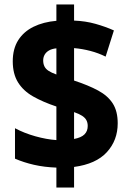

<svg xmlns="http://www.w3.org/2000/svg" viewBox="-20 -780 581 858"><path d="M232 -31Q178 -33 132 -43.5Q86 -54 47 -71V-207Q88 -185 138 -171Q188 -157 232 -154V-304Q172 -324 128 -349Q84 -374 60.5 -412Q37 -450 37 -506Q37 -562 61.5 -600.5Q86 -639 130 -660.5Q174 -682 232 -687V-760H311V-688Q362 -686 406.5 -673.5Q451 -661 489 -644L452 -527Q420 -543 383.5 -552.5Q347 -562 311 -565V-420Q375 -399 418.5 -375.5Q462 -352 484 -317.5Q506 -283 506 -229Q506 -153 457.5 -100Q409 -47 311 -34V58H232ZM311 -159Q343 -165 357.5 -179.5Q372 -194 372 -217Q372 -232 366 -243Q360 -254 347 -262.5Q334 -271 311 -279ZM232 -564Q212 -562 199 -554.5Q186 -547 179.5 -535.5Q173 -524 173 -510Q173 -495 178.5 -483.5Q184 -472 197 -463.5Q210 -455 232 -447Z"/></svg>

Font: Noto Sans Khmer SemiCondensed ExtraBold
Style: Regular
Weight: 800
Width: 4
Designer: Danh Hong and the Monotype Design Team
Foundry: Monotype Imaging Inc.
Version: Version 2.004